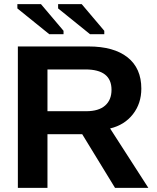

<svg xmlns="http://www.w3.org/2000/svg" viewBox="-20 -914 762 934"><path d="M539.6 0 379.9 -261.2H210.9V0H66.9V-688H410.6Q533.7 -688 600.6 -635Q667.5 -582 667.5 -482.9Q667.5 -410.6 626.5 -358.2Q585.4 -305.7 515.6 -289.1L701.7 0ZM522.5 -477.1Q522.5 -576.2 395.5 -576.2H210.9V-373H399.4Q460 -373 491.2 -400.4Q522.5 -427.7 522.5 -477.1ZM262.7 -873V-894H377.4L487.3 -764.2V-747.6H418ZM64.5 -873V-894H179.2L289.1 -764.2V-747.6H219.7Z"/></svg>

Font: Liberation Sans
Style: Bold
Weight: 700
Designer: Steve Matteson
Foundry: Ascender Corporation
Version: Version 2.1.5